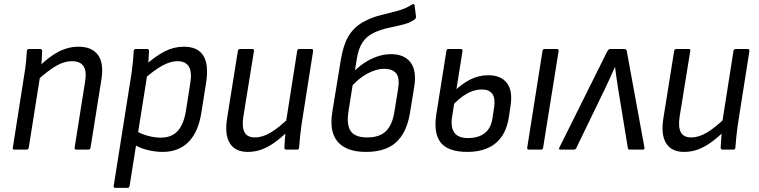

<svg xmlns="http://www.w3.org/2000/svg" viewBox="-20 -724 3671 929"><path d="M349 0Q340 0 341 -9L392 -331Q408 -428 328 -428Q291 -428 252 -405.5Q213 -383 156 -332L165 -398Q212 -446 260 -472Q308 -498 360 -498Q425 -498 454.5 -457.5Q484 -417 470 -335L418 -9Q416 0 408 0ZM50 0Q40 0 42 -9L98 -366Q103 -394 106 -426Q109 -458 110 -477Q110 -487 121 -487H174Q183 -487 184 -478Q184 -463 182 -434Q180 -405 177 -385L176 -368L119 -9Q117 0 109 0Z M767 11Q730 11 691 1Q652 -9 628 -26L636 -92Q662 -76 695 -67Q728 -58 758 -58Q809 -58 838.5 -89Q868 -120 879 -184L900 -317Q910 -375 894 -401.5Q878 -428 839 -428Q805 -428 765.5 -406.5Q726 -385 673 -338L681 -407Q733 -453 777 -475.5Q821 -498 870 -498Q937 -498 964 -454.5Q991 -411 977 -322L954 -177Q939 -84 891.5 -36.5Q844 11 767 11ZM538 185Q529 185 530 176L617 -373Q621 -401 623.5 -428Q626 -455 627 -477Q627 -487 638 -487H691Q701 -487 701 -478Q700 -465 699 -441.5Q698 -418 696 -405L693 -366L607 176Q605 185 597 185Z M1179 11Q1118 11 1092 -31Q1066 -73 1079 -153L1131 -478Q1133 -487 1142 -487H1200Q1211 -487 1209 -478L1157 -157Q1150 -108 1163.5 -83.5Q1177 -59 1214 -59Q1249 -59 1288.5 -82Q1328 -105 1382 -157L1373 -89Q1340 -57 1308.5 -34.5Q1277 -12 1245.5 -0.5Q1214 11 1179 11ZM1366 0Q1356 0 1356 -9Q1357 -29 1358.5 -51Q1360 -73 1363 -94V-128L1418 -478Q1420 -487 1429 -487H1487Q1496 -487 1495 -477L1439 -121Q1435 -93 1432 -64Q1429 -35 1427 -9Q1427 0 1417 0Z M1751 11Q1657 11 1614.5 -37.5Q1572 -86 1588 -183L1629 -434Q1642 -512 1670 -555Q1698 -598 1746 -622Q1782 -641 1823.5 -651Q1865 -661 1905 -672Q1945 -683 1975 -703Q1980 -705 1982.5 -704Q1985 -703 1986 -698L1993 -643Q1993 -636 1988 -631Q1965 -614 1931.5 -605.5Q1898 -597 1861.5 -589.5Q1825 -582 1790 -566Q1755 -550 1734.5 -519.5Q1714 -489 1706 -437L1666 -184Q1656 -120 1677 -89.5Q1698 -59 1757 -59Q1816 -59 1847 -89Q1878 -119 1888 -181L1906 -292Q1915 -347 1897 -369Q1879 -391 1839 -391Q1799 -391 1755 -366.5Q1711 -342 1674 -298L1685 -371Q1712 -399 1742 -419Q1772 -439 1805 -450.5Q1838 -462 1872 -462Q1936 -462 1966.5 -422Q1997 -382 1984 -302L1963 -174Q1947 -81 1896 -35Q1845 11 1751 11Z M2241 11Q2149 11 2113 -33.5Q2077 -78 2091 -170L2140 -478Q2142 -487 2149 -487H2209Q2218 -487 2218 -478L2167 -156Q2160 -108 2178.5 -82Q2197 -56 2245 -56Q2295 -56 2325.5 -80Q2356 -104 2363 -153L2371 -206Q2377 -249 2362 -270Q2347 -291 2311 -291Q2273 -291 2236.5 -269.5Q2200 -248 2165 -209L2176 -281Q2214 -318 2255 -339Q2296 -360 2342 -360Q2404 -360 2433 -322Q2462 -284 2450 -210L2442 -156Q2429 -73 2378 -31Q2327 11 2241 11ZM2539 0Q2529 0 2531 -10L2605 -478Q2607 -487 2616 -487H2674Q2684 -487 2683 -478L2608 -10Q2606 0 2598 0Z M2691 0Q2681 0 2687 -11L2918 -475Q2924 -487 2934 -487H3001Q3011 -487 3013 -475L3098 -11Q3100 0 3090 0H3027Q3019 0 3018 -7L2971 -294Q2967 -320 2963 -346.5Q2959 -373 2956 -399H2955Q2944 -373 2931.5 -346.5Q2919 -320 2907 -294L2768 -7Q2764 0 2757 0Z M3290 11Q3229 11 3203 -31Q3177 -73 3190 -153L3242 -478Q3244 -487 3253 -487H3311Q3322 -487 3320 -478L3268 -157Q3261 -108 3274.5 -83.5Q3288 -59 3325 -59Q3360 -59 3399.5 -82Q3439 -105 3493 -157L3484 -89Q3451 -57 3419.5 -34.5Q3388 -12 3356.5 -0.5Q3325 11 3290 11ZM3477 0Q3467 0 3467 -9Q3468 -29 3469.5 -51Q3471 -73 3474 -94V-128L3529 -478Q3531 -487 3540 -487H3598Q3607 -487 3606 -477L3550 -121Q3546 -93 3543 -64Q3540 -35 3538 -9Q3538 0 3528 0Z"/></svg>

Font: Sofia Sans Semi Condensed
Style: Italic
Weight: 400
Italic angle: -9°
Designer: Botio Nikoltchev, Ani Petrova
Foundry: lettersoup
Version: Version 4.101